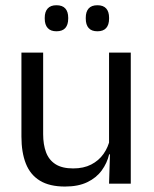

<svg xmlns="http://www.w3.org/2000/svg" viewBox="-20 -684 573 715"><path d="M59.8 -488.2H140.7V-184.5Q140.7 -145.8 151.4 -117Q162.1 -88.3 186.6 -72.6Q211.2 -56.8 252.5 -56.8Q291.5 -56.8 319.6 -71.3Q347.7 -85.7 365.4 -110.7Q383.1 -135.6 389.6 -166.8L404.1 -109.3H386.5Q378.8 -76.7 358.8 -49.2Q338.8 -21.8 305.1 -5.6Q271.4 10.7 222.1 10.7Q164.4 10.7 128.6 -11.2Q92.8 -33 76.3 -74.7Q59.8 -116.3 59.8 -175.7ZM386.1 -488.2H467V0H386.1L389.7 -117.2L386.1 -121.9ZM190.1 -567.5Q168.5 -567.5 157.6 -579.7Q146.6 -591.9 146.6 -614.6V-618Q146.6 -640.4 157.6 -652.4Q168.5 -664.5 190.1 -664.5Q212.5 -664.5 223.2 -652.4Q234 -640.4 234 -618V-614.6Q234 -591.9 223.2 -579.7Q212.5 -567.5 190.1 -567.5ZM342.8 -567.5Q320.8 -567.5 310.1 -579.7Q299.4 -591.9 299.4 -614.6V-618Q299.4 -640.4 310.1 -652.4Q320.8 -664.5 342.8 -664.5Q364.7 -664.5 375.5 -652.4Q386.2 -640.4 386.2 -618V-614.6Q386.2 -591.9 375.5 -579.7Q364.7 -567.5 342.8 -567.5Z"/></svg>

Font: Anek Kannada Medium
Style: Regular
Weight: 500
Designer: Vaishnavi Murthy, Maithili Shingre (Kannada) & Yesha Goshar (Latin)
Foundry: Ek Type
Version: Version 1.003